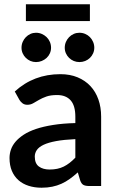

<svg xmlns="http://www.w3.org/2000/svg" viewBox="-20 -869 548 897"><path d="M332 -219Q278.5 -216.5 242 -209.8Q205.5 -203 183.5 -192.5Q161.5 -182 152 -168Q142.5 -154 142.5 -137.5Q142.5 -105 161.8 -91Q181 -77 212 -77Q250 -77 277.8 -90.8Q305.5 -104.5 332 -132.5ZM49 -441.5Q137.5 -522.5 262 -522.5Q307 -522.5 342.5 -507.8Q378 -493 402.5 -466.8Q427 -440.5 439.8 -404Q452.5 -367.5 452.5 -324V0H396.5Q379 0 369.5 -5.2Q360 -10.5 354.5 -26.5L343.5 -63.5Q324 -46 305.5 -32.8Q287 -19.5 267 -10.5Q247 -1.5 224.2 3.2Q201.5 8 174 8Q141.5 8 114 -0.8Q86.5 -9.5 66.5 -27Q46.5 -44.5 35.5 -70.5Q24.5 -96.5 24.5 -131Q24.5 -150.5 31 -169.8Q37.5 -189 52.2 -206.5Q67 -224 90.5 -239.5Q114 -255 148.2 -266.5Q182.5 -278 228 -285.2Q273.5 -292.5 332 -294V-324Q332 -375.5 310 -400.2Q288 -425 246.5 -425Q216.5 -425 196.8 -418Q177 -411 162 -402.2Q147 -393.5 134.8 -386.5Q122.5 -379.5 107.5 -379.5Q94.5 -379.5 85.5 -386.2Q76.5 -393 71 -402ZM218.5 -646Q218.5 -632 213 -619.8Q207.5 -607.5 197.8 -598.5Q188 -589.5 175.2 -584.2Q162.5 -579 148 -579Q134.5 -579 122.2 -584.2Q110 -589.5 100.8 -598.5Q91.5 -607.5 86 -619.8Q80.5 -632 80.5 -646Q80.5 -660.5 86 -673.2Q91.5 -686 100.8 -695.5Q110 -705 122.2 -710.5Q134.5 -716 148 -716Q162.5 -716 175.2 -710.5Q188 -705 197.8 -695.5Q207.5 -686 213 -673.2Q218.5 -660.5 218.5 -646ZM420.5 -646Q420.5 -632 415 -619.8Q409.5 -607.5 400.2 -598.5Q391 -589.5 378.2 -584.2Q365.5 -579 351 -579Q337 -579 324.5 -584.2Q312 -589.5 302.8 -598.5Q293.5 -607.5 288 -619.8Q282.5 -632 282.5 -646Q282.5 -660.5 288 -673.2Q293.5 -686 302.8 -695.5Q312 -705 324.5 -710.5Q337 -716 351 -716Q365.5 -716 378.2 -710.5Q391 -705 400.2 -695.5Q409.5 -686 415 -673.2Q420.5 -660.5 420.5 -646ZM101 -849H400V-770.5H101Z"/></svg>

Font: Lato 2
Style: Bold
Weight: 700
Designer: Lukasz Dziedzic with Adam Twardoch and Botio Nikoltchev
Foundry: tyPoland Lukasz Dziedzic
Version: Version 2.015; 2015-08-06; http://www.latofonts.com/